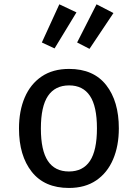

<svg xmlns="http://www.w3.org/2000/svg" viewBox="-20 -881 655 913"><path d="M308.7 -553.3Q424.6 -553.3 484.9 -476.4Q545.1 -399.5 545.1 -270.8Q545.1 -187.2 517.7 -123.1Q490.3 -59 437.4 -23.1Q384.6 12.8 307.7 12.8Q191.8 12.8 131 -64.1Q70.3 -141 70.3 -269.7Q70.3 -353.8 97.7 -417.7Q125.1 -481.5 178.2 -517.4Q231.3 -553.3 308.7 -553.3ZM308.7 -474.9Q242.1 -474.9 208.2 -424.9Q174.4 -374.9 174.4 -269.7Q174.4 -165.6 207.7 -115.6Q241 -65.6 307.7 -65.6Q374.4 -65.6 407.7 -115.6Q441 -165.6 441 -270.8Q441 -375.4 407.7 -425.1Q374.4 -474.9 308.7 -474.9ZM179 -679 262.1 -860.5 343.6 -822.1 239.5 -650.8ZM346.7 -679 439 -860.5 519.5 -819 405.6 -648.7Z"/></svg>

Font: Fira Code Retina
Style: Regular
Weight: 450
Monospace: yes
Designer: Carrois Corporate, Edenspiekermann AG, Nikita Prokopov
Foundry: Carrois Corporate, Edenspiekermann AG, Nikita Prokopov
Version: Version 6.002